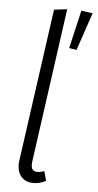

<svg xmlns="http://www.w3.org/2000/svg" viewBox="-54 -777 419 822"><g transform="rotate(5 155.5 -366.0)"><path d="M109 -81Q108 -76 108 -67Q108 -38 134 -38Q149 -38 164 -44L175 -3Q149 11 121 11Q90 11 71 -8.5Q52 -28 52 -63Q52 -70 54 -84L145 -736L201 -743ZM262 -742 311 -735 256 -573 224 -578Z"/></g></svg>

Font: Fira Sans Extra Condensed Light
Style: Italic
Weight: 300
Width: 3
Italic angle: -8°
Designer: Carrois Corporate & Edenspiekermann AG
Foundry: Carrois Corporate GbR & Edenspiekermann AG
Version: Version 4.203